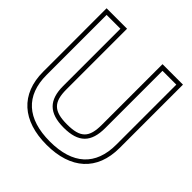

<svg xmlns="http://www.w3.org/2000/svg" viewBox="-167 -693 816 816"><g transform="rotate(45 241.5 -284.5)"><path d="M9 -199C9 -64 94 11 239 11C384 11 468 -64 468 -199V-580H345V-216C345 -139 320 -112 239 -112C158 -112 132 -140 132 -216V-580H9ZM29 -199V-560H112V-216C112 -132 150 -92 239 -92C328 -92 365 -131 365 -216V-560H448V-199C448 -75 376 -9 239 -9C102 -9 29 -75 29 -199Z"/></g></svg>

Font: Charger Pro
Style: Ol
Weight: 900
Designer: Jasper
Foundry: Cannot Into Space Fonts
Version: Version 1.09